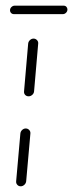

<svg xmlns="http://www.w3.org/2000/svg" viewBox="-20 -654 257 674"><path d="M15.2 -619.3Q15.9 -625.6 20.7 -629.8Q25.6 -634.1 31.5 -634.1H203.3Q209.3 -634.1 213 -630.2Q216.7 -626.3 216.7 -620.7Q216.7 -614.1 211.9 -609.3Q207 -604.4 200.7 -604.4H28.9Q22.6 -604.4 18.7 -608.7Q14.8 -613 15.2 -619.3ZM52.6 0Q45.2 0 40.6 -5.4Q35.9 -10.7 36.7 -17.8L51.5 -185.2Q52.2 -192.6 57.8 -197.8Q63.3 -203 70.4 -203Q77.4 -203 82.4 -197.8Q87.4 -192.6 86.7 -185.2L71.9 -17.8Q71.1 -10.4 65.4 -5.2Q59.6 0 52.6 0ZM80.4 -315.9Q73 -315.9 68.3 -320.9Q63.7 -325.9 64.4 -333.3L78.9 -501.1Q79.6 -508.1 85.2 -513.3Q90.7 -518.5 97.8 -518.5Q104.8 -518.5 109.8 -513.3Q114.8 -508.1 114.1 -501.1L99.6 -333.3Q98.9 -325.9 93.1 -320.9Q87.4 -315.9 80.4 -315.9Z"/></svg>

Font: 26F Galaxy Sans Light
Style: Italic
Weight: 300
Italic angle: -5°
Designer: C₂₉H₂₅N₃O₅
Version: Version 1.200